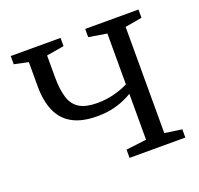

<svg xmlns="http://www.w3.org/2000/svg" viewBox="-100 -648 786 757"><g transform="rotate(-20 293.0 -269.0)"><path d="M320.5 0V-34.5L406 -45V-237.5Q390.5 -228 369 -218.8Q347.5 -209.5 319.8 -203.5Q292 -197.5 257.5 -197.5Q194.5 -197.5 154.5 -219.5Q114.5 -241.5 95.5 -284.2Q76.5 -327 76.5 -389V-490.5L17.5 -503V-537.5H226.5V-503L153 -490.5V-401.5Q153 -346.5 164.2 -312.2Q175.5 -278 202.2 -262.2Q229 -246.5 275 -246.5Q315 -246.5 350 -256.2Q385 -266 406 -277.5V-490.5L330 -503V-537.5H553.5V-503L482.5 -490.5V-45L554.5 -34.5V0Z"/></g></svg>

Font: Merriweather 60pt Light
Style: Regular
Weight: 300
Version: Version 2.100